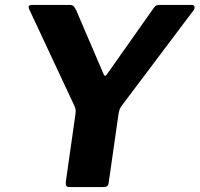

<svg xmlns="http://www.w3.org/2000/svg" viewBox="-20 -762 813 782"><path d="M759 -742Q770 -742 772 -735.5Q774 -729 769 -721L477 -333Q470 -325 466.5 -314.5Q463 -304 460 -279L423 -20Q421 -6 415.5 -3Q410 0 396 0H264Q253 0 250 -5Q247 -10 248 -21L287 -295Q289 -308 288 -315Q287 -322 283 -331L100 -722Q95 -732 97.5 -737Q100 -742 113 -742H263Q275 -742 280 -736.5Q285 -731 290 -721L402 -460Q407 -447 416 -460L605 -728Q612 -738 616.5 -740Q621 -742 633 -742H759Z"/></svg>

Font: Libre Franklin
Style: Bold Italic
Weight: 700
Italic angle: -8°
Designer: Pablo Impallari, Rodrigo Fuenzalida, Nhung Nguyen
Foundry: Impallari Type
Version: Version 3.000